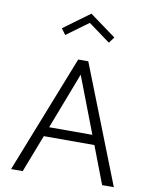

<svg xmlns="http://www.w3.org/2000/svg" viewBox="-117 -1238 1062 1325"><g transform="rotate(10 414.0 -576.0)"><path d="M54 0H135.5L237 -263H591.5L692 0H774L449.5 -825H379ZM262.5 -330 414 -725 565.5 -330ZM261 -976 414 -1088 567 -976 598 -1018 414 -1152.5 230.5 -1018Z"/></g></svg>

Font: Spartan
Style: Regular
Weight: 400
Designer: Matt Bailey, Mirko Velimirovic
Foundry: Matt Bailey
Version: Version 1.003; ttfautohint (v1.8.3)